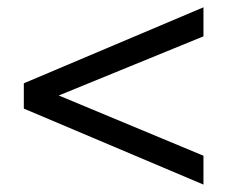

<svg xmlns="http://www.w3.org/2000/svg" viewBox="-20 -494 624 523"><path d="M44.9 -198.2V-267.1L534.2 -474.1V-395L140.1 -233.9L534.2 -69.8V8.8Z"/></svg>

Font: Miedinger*
Style: Book
Weight: 400
Version: Version 001.000